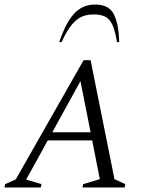

<svg xmlns="http://www.w3.org/2000/svg" viewBox="-35 -832 656 852"><path d="M-15 0 -12 -15 35 -36 336 -565H367L473 -37L521 -15L518 0H331L334 -15L408 -37L374 -209H177L81 -35L149 -15L146 0ZM197 -245H367L322 -472ZM228 -645Q256 -730 293.5 -771Q331 -812 387 -812Q448 -812 470 -769Q492 -726 494 -645H484Q476 -697 463 -723.5Q450 -750 430 -759Q410 -768 381 -768Q352 -768 329 -758.5Q306 -749 284 -723Q262 -697 238 -645Z"/></svg>

Font: Spectral SC Light
Style: Italic
Weight: 300
Italic angle: -10°
Designer: Jean-Baptiste Levee
Foundry: Production Type
Version: Version 2.001